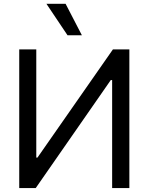

<svg xmlns="http://www.w3.org/2000/svg" viewBox="-20 -959 758 979"><path d="M165 -707V-155.3H170.9L555.7 -707H639.6V0H551.8V-550.8H544.9L162.1 0H78.1V-707ZM216.8 -939.5H314.5L397.5 -779.3H324.2Z"/></svg>

Font: WEMIX Pretendard Variable
Style: Regular
Weight: 400
Designer: Base glyphs from Inter by Rasmus Andersson; Hangeul glyphs from Noto Sans CJK(Source Han Sans) by Jang Soo-young and Kan
Foundry: Kil Hyung-jin
Version: Version 1.000;Glyphs 3.2 (3208)